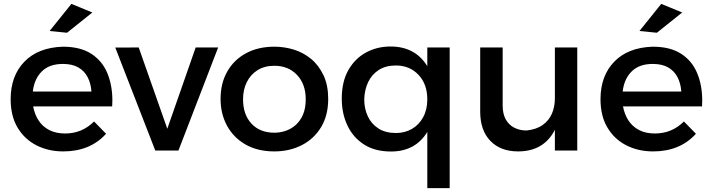

<svg xmlns="http://www.w3.org/2000/svg" viewBox="-20 -777 3677 991"><path d="M306.5 4.5Q230.5 4.5 169 -26.5Q107.5 -57.5 71.2 -117.5Q35 -177.5 35 -265Q35 -385 105.5 -458.2Q176 -531.5 304 -536Q394.5 -536 451 -499.5Q507.5 -463 533.8 -400Q560 -337 560 -258.5L559 -228H151Q159 -186 179.5 -154.8Q200 -123.5 234 -105.8Q268 -88 316 -88Q403.5 -88 465.5 -150L527.5 -86.5Q445 4.5 306.5 4.5ZM452 -304.5Q449 -346.5 432.5 -378.5Q416 -410.5 384.5 -428.8Q353 -447 304.5 -447Q234.5 -447 195.5 -408Q156.5 -369 149.5 -304.5ZM326 -608 236 -617 348.5 -757 456.5 -712.5Z M901 0H781.5L575 -531.5L696 -532L843.5 -112.5L990 -532H1106Z M1396.5 4.5Q1309.5 4.5 1247.2 -31.2Q1185 -67 1151.8 -128.2Q1118.5 -189.5 1118.5 -266.5Q1118.5 -347 1152.8 -407.5Q1187 -468 1249.5 -502Q1312 -536 1396.5 -536Q1448 -536 1497.2 -520.8Q1546.5 -505.5 1586.2 -472.5Q1626 -439.5 1651 -386Q1674 -335 1674 -266.5Q1674 -181 1637 -120.2Q1600 -59.5 1537 -27.5Q1474 4.5 1396.5 4.5ZM1396.5 -92Q1424.5 -92 1453 -101.2Q1481.5 -110.5 1505.2 -131Q1529 -151.5 1543.5 -184.5Q1558 -217.5 1558 -265Q1558 -342.5 1513.2 -390Q1468.5 -437.5 1396.5 -437.5Q1345.5 -437.5 1309.2 -414.8Q1273 -392 1253.8 -353Q1234.5 -314 1234.5 -265Q1234.5 -185.5 1278 -138.8Q1321.5 -92 1396.5 -92Z M2301 194H2185.5V-96Q2124 5 1998 5Q1915 5 1858.5 -31.5Q1802 -68 1773 -129.8Q1744 -191.5 1744 -267.5Q1744 -355.5 1778.2 -415.5Q1812.5 -475.5 1869.5 -506.2Q1926.5 -537 1995.5 -537Q2123 -537 2185.5 -435.5V-532H2301ZM2023.5 -90.5Q2070 -90.5 2106.5 -111.8Q2143 -133 2164.2 -172.2Q2185.5 -211.5 2185.5 -264.5Q2185.5 -342.5 2140 -390.8Q2094.5 -439 2023.5 -439Q1970.5 -439 1934.8 -415.8Q1899 -392.5 1880.2 -353.2Q1861.5 -314 1860 -264.5Q1860 -215.5 1878.8 -176Q1897.5 -136.5 1933.8 -113.5Q1970 -90.5 2023.5 -90.5Z M2654 4.5Q2563.5 4.5 2511 -49.8Q2458.5 -104 2458.5 -201V-532H2574.5V-233Q2574.5 -189 2590.5 -160.5Q2606.5 -132 2634.5 -117.8Q2662.5 -103.5 2698 -103.5Q2749 -109 2781.2 -132Q2813.5 -155 2828.8 -190.8Q2844 -226.5 2844 -270V-532H2959.5V0H2844V-107Q2787 4.5 2654 4.5Z M3351 4.5Q3275 4.5 3213.5 -26.5Q3152 -57.5 3115.8 -117.5Q3079.5 -177.5 3079.5 -265Q3079.5 -385 3150 -458.2Q3220.5 -531.5 3348.5 -536Q3439 -536 3495.5 -499.5Q3552 -463 3578.2 -400Q3604.5 -337 3604.5 -258.5L3603.5 -228H3195.5Q3203.5 -186 3224 -154.8Q3244.5 -123.5 3278.5 -105.8Q3312.5 -88 3360.5 -88Q3448 -88 3510 -150L3572 -86.5Q3489.5 4.5 3351 4.5ZM3496.5 -304.5Q3493.5 -346.5 3477 -378.5Q3460.5 -410.5 3429 -428.8Q3397.5 -447 3349 -447Q3279 -447 3240 -408Q3201 -369 3194 -304.5ZM3370.5 -608 3280.5 -617 3393 -757 3501 -712.5Z"/></svg>

Font: Argentum Novus Medium
Style: Regular
Weight: 500
Designer: Julieta Ulanovsky (font) & Cristiano Sobral (main changes)
Foundry: Julieta Ulanovsky (font) & Cristiano Sobral (main changes)
Version: Version 3.00;November 27, 2020;FontCreator 13.0.0.2655 64-bi